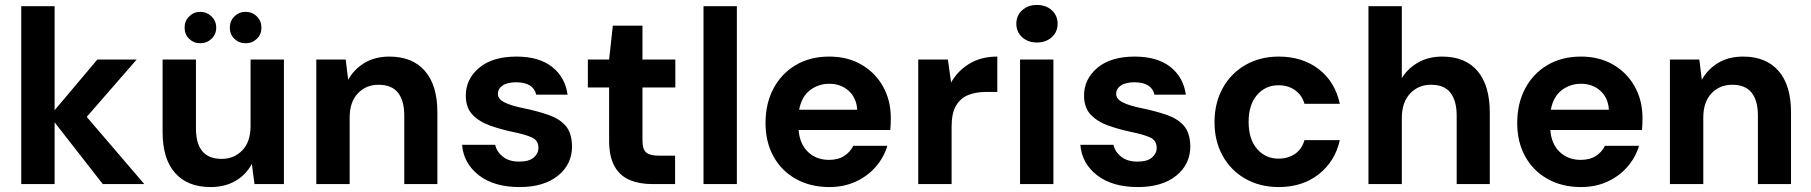

<svg xmlns="http://www.w3.org/2000/svg" viewBox="-20 -745 7329 777"><path d="M66 0V-720H201V-299L374 -504H533L331 -272L564 0H396L201 -250V0Z M832 12Q739 12 688.5 -45Q638 -102 638 -211V-504H773V-225Q773 -102 877 -102Q927 -102 960.5 -136.5Q994 -171 994 -235V-504H1129V0H1010L999 -82Q977 -39 934 -13.5Q891 12 832 12ZM790 -570Q764 -570 745.5 -588Q727 -606 727 -633Q727 -660 745.5 -678.5Q764 -697 790 -697Q817 -697 836 -678.5Q855 -660 855 -633Q855 -606 836 -588Q817 -570 790 -570ZM974 -570Q947 -570 928.5 -588Q910 -606 910 -633Q910 -660 928.5 -678.5Q947 -697 974 -697Q1001 -697 1019.5 -678.5Q1038 -660 1038 -633Q1038 -606 1019.5 -588Q1001 -570 974 -570Z M1260 0V-504H1379L1389 -422Q1412 -464 1454.5 -490Q1497 -516 1556 -516Q1649 -516 1699.5 -458Q1750 -400 1750 -291V0H1616V-278Q1616 -338 1590.5 -370Q1565 -402 1512 -402Q1461 -402 1428 -367Q1395 -332 1395 -269V0Z M2083 12Q1979 12 1917.5 -36Q1856 -84 1850 -159H1984Q1990 -131 2015 -111Q2040 -91 2081 -91Q2121 -91 2140 -107.5Q2159 -124 2159 -146Q2159 -177 2132 -189Q2105 -201 2056 -211Q2008 -221 1964 -236.5Q1920 -252 1892.5 -280.5Q1865 -309 1865 -358Q1865 -425 1919 -470.5Q1973 -516 2070 -516Q2161 -516 2214 -474.5Q2267 -433 2277 -362H2150Q2138 -412 2069 -412Q2033 -412 2014 -399Q1995 -386 1995 -365Q1995 -344 2022 -330.5Q2049 -317 2099 -307Q2157 -295 2201 -279.5Q2245 -264 2269.5 -235.5Q2294 -207 2295 -153Q2295 -80 2238 -34Q2181 12 2083 12Z M2621 0Q2568 0 2528.5 -16.5Q2489 -33 2467 -72Q2445 -111 2445 -177V-391H2359V-504H2445L2460 -641H2580V-504H2713V-391H2580V-175Q2580 -141 2595 -128Q2610 -115 2646 -115H2712V0Z M2827 0V-720H2962V0Z M3336 12Q3260 12 3201.5 -20.5Q3143 -53 3110.5 -111.5Q3078 -170 3078 -247Q3078 -326 3110 -386.5Q3142 -447 3200 -481.5Q3258 -516 3336 -516Q3411 -516 3467 -483Q3523 -450 3554 -394Q3585 -338 3585 -267Q3585 -256 3584.5 -244Q3584 -232 3583 -219H3212Q3216 -163 3249.5 -130.5Q3283 -98 3335 -98Q3372 -98 3396.5 -114Q3421 -130 3433 -155H3571Q3557 -108 3524 -70Q3491 -32 3443 -10Q3395 12 3336 12ZM3336 -406Q3292 -406 3258 -380Q3224 -354 3214 -301H3449Q3446 -349 3414.5 -377.5Q3383 -406 3336 -406Z M3696 0V-504H3816L3829 -411Q3856 -459 3903.5 -487.5Q3951 -516 4016 -516V-373H3970Q3930 -373 3898.5 -360.5Q3867 -348 3849 -317.5Q3831 -287 3831 -233V0Z M4176 -573Q4140 -573 4116.5 -594.5Q4093 -616 4093 -649Q4093 -682 4116.5 -703.5Q4140 -725 4176 -725Q4213 -725 4236.5 -703.5Q4260 -682 4260 -649Q4260 -616 4236.5 -594.5Q4213 -573 4176 -573ZM4108 0V-504H4243V0Z M4585 12Q4481 12 4419.5 -36Q4358 -84 4352 -159H4486Q4492 -131 4517 -111Q4542 -91 4583 -91Q4623 -91 4642 -107.5Q4661 -124 4661 -146Q4661 -177 4634 -189Q4607 -201 4558 -211Q4510 -221 4466 -236.5Q4422 -252 4394.5 -280.5Q4367 -309 4367 -358Q4367 -425 4421 -470.5Q4475 -516 4572 -516Q4663 -516 4716 -474.5Q4769 -433 4779 -362H4652Q4640 -412 4571 -412Q4535 -412 4516 -399Q4497 -386 4497 -365Q4497 -344 4524 -330.5Q4551 -317 4601 -307Q4659 -295 4703 -279.5Q4747 -264 4771.5 -235.5Q4796 -207 4797 -153Q4797 -80 4740 -34Q4683 12 4585 12Z M5155 12Q5079 12 5020 -21.5Q4961 -55 4928 -114.5Q4895 -174 4895 -250Q4895 -328 4928 -388Q4961 -448 5020 -482Q5079 -516 5155 -516Q5251 -516 5317 -465Q5383 -414 5402 -325H5259Q5249 -360 5221 -380Q5193 -400 5154 -400Q5101 -400 5067 -360.5Q5033 -321 5033 -252Q5033 -182 5067 -142.5Q5101 -103 5154 -103Q5193 -103 5221 -122.5Q5249 -142 5259 -178H5402Q5383 -92 5317 -40Q5251 12 5155 12Z M5518 0V-720H5653V-429Q5677 -468 5719 -492Q5761 -516 5816 -516Q5910 -516 5959.5 -457.5Q6009 -399 6009 -289V0H5875V-277Q5875 -337 5850 -369.5Q5825 -402 5771 -402Q5720 -402 5686.5 -366.5Q5653 -331 5653 -267V0Z M6378 12Q6302 12 6243.5 -20.5Q6185 -53 6152.5 -111.5Q6120 -170 6120 -247Q6120 -326 6152 -386.5Q6184 -447 6242 -481.5Q6300 -516 6378 -516Q6453 -516 6509 -483Q6565 -450 6596 -394Q6627 -338 6627 -267Q6627 -256 6626.5 -244Q6626 -232 6625 -219H6254Q6258 -163 6291.5 -130.5Q6325 -98 6377 -98Q6414 -98 6438.5 -114Q6463 -130 6475 -155H6613Q6599 -108 6566 -70Q6533 -32 6485 -10Q6437 12 6378 12ZM6378 -406Q6334 -406 6300 -380Q6266 -354 6256 -301H6491Q6488 -349 6456.5 -377.5Q6425 -406 6378 -406Z M6738 0V-504H6857L6867 -422Q6890 -464 6932.5 -490Q6975 -516 7034 -516Q7127 -516 7177.5 -458Q7228 -400 7228 -291V0H7094V-278Q7094 -338 7068.5 -370Q7043 -402 6990 -402Q6939 -402 6906 -367Q6873 -332 6873 -269V0Z"/></svg>

Font: DM Sans
Style: Bold
Weight: 700
Designer: Colophon Foundry, Jonny Pinhorn
Foundry: Colophon Foundry
Version: Version 4.004; ttfautohint (v1.8.4.7-5d5b)